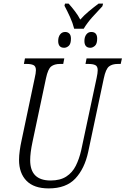

<svg xmlns="http://www.w3.org/2000/svg" viewBox="-20 -1039 699 1069"><path d="M393 -879Q385 -911 370 -944Q355 -977 339 -1007L342 -1019H362Q380 -999 397.5 -976Q415 -953 427 -930Q448 -954 474.5 -976Q501 -998 529 -1019H554L550 -1004Q523 -976 494 -943.5Q465 -911 446 -879ZM337 -773Q304 -773 304 -811Q304 -833 314.5 -847Q325 -861 343 -861Q357 -861 366 -852Q375 -843 375 -824Q375 -795 363 -784Q351 -773 337 -773ZM483 -773Q450 -773 450 -811Q450 -833 460.5 -847Q471 -861 488 -861Q521 -861 521 -824Q521 -795 508.5 -784Q496 -773 483 -773ZM251 10Q169 10 127.5 -32.5Q86 -75 86 -149Q86 -172 90 -201Q94 -230 99 -252L173 -603Q180 -633 180 -648Q180 -670 166.5 -676.5Q153 -683 129 -683H113L119 -714H338L332 -683H314Q283 -683 265 -669Q247 -655 236 -603L161 -249Q148 -188 148 -147Q148 -34 262 -34Q315 -34 349 -56Q383 -78 402 -116Q421 -154 432 -202L518 -605Q524 -633 524 -648Q524 -670 510.5 -676.5Q497 -683 472 -683H456L462 -714H659L652 -683H636Q605 -683 587 -669Q569 -655 558 -603L471 -193Q451 -100 399.5 -45Q348 10 251 10Z"/></svg>

Font: Noto Serif ExtraCondensed Light
Style: Italic
Weight: 300
Width: 2
Italic angle: -12°
Designer: Monotype Design Team
Foundry: Monotype Imaging Inc.
Version: Version 2.014; ttfautohint (v1.8.4.7-5d5b)